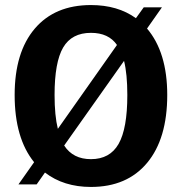

<svg xmlns="http://www.w3.org/2000/svg" viewBox="-20 -730 720 760"><path d="M642 -354Q642 -181 562.5 -85.5Q483 10 340 10Q232 10 158 -47L125 0H53L115 -88Q38 -183 38 -354Q38 -523 117.5 -616.5Q197 -710 340 -710Q446 -710 518 -658L549 -701H621L562 -617Q642 -523 642 -354ZM209 -220 443 -552Q410 -600 340 -600Q264 -600 230 -542Q196 -484 196 -354Q196 -272 209 -220ZM484 -354Q484 -437 471 -489L234 -154Q269 -100 340 -100Q415 -100 449.5 -160.5Q484 -221 484 -354Z"/></svg>

Font: Krub
Style: Bold
Weight: 700
Version: Version 1.000; ttfautohint (v1.6)